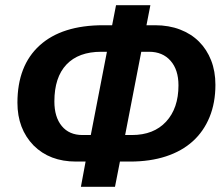

<svg xmlns="http://www.w3.org/2000/svg" viewBox="-20 -713 862 738"><path d="M523 -514 461 -194H487Q571 -194 618.5 -245.5Q666 -297 666 -385Q666 -445 635.5 -479.5Q605 -514 553 -514ZM291 5 309 -92H272Q171 -92 109 -154Q47 -218 47 -318Q47 -461 132.5 -538.5Q218 -616 377 -616H411L426 -693H558L543 -616H576Q629 -616 672 -599.5Q715 -583 745 -553Q775 -523 791.5 -481Q808 -439 808 -387Q808 -318 785.5 -263Q763 -208 721 -170Q679 -132 618 -112Q557 -92 480 -92H441L422 5ZM391 -514H369Q282 -514 235.5 -465Q189 -416 189 -323Q189 -263 217.5 -228.5Q246 -194 297 -194H329Z"/></svg>

Font: Libra Sans Modern
Style: Bold Italic
Weight: 700
Italic angle: -12°
Foundry: Stefan Peev, Context Ltd
Version: Version 1.000